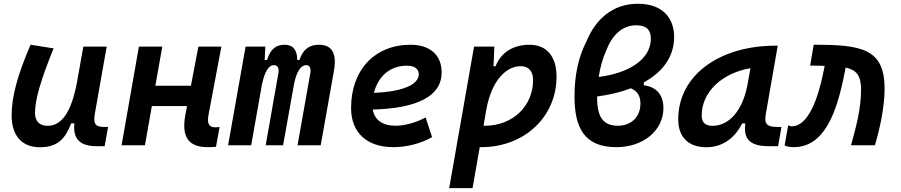

<svg xmlns="http://www.w3.org/2000/svg" viewBox="-20 -762 4728 1007"><path d="M189 10.3C284.2 10.3 323.2 -36.6 353 -114.7H370.1C361.8 -33.2 399.4 4.9 487.8 4.9H528.8L546.9 -96.2H524.4C480 -96.2 468.3 -113.8 477.5 -166L539.6 -517.6H417L382.8 -325.2V-325.7C355 -181.2 307.1 -102.1 229.5 -102.1C187.5 -102.1 163.6 -126.5 163.6 -168.9C163.6 -239.7 193.4 -341.3 261.2 -508.3L140.1 -527.3C70.3 -364.3 41 -253.4 41 -156.7C41 -50.8 94.7 10.3 189 10.3Z M617.7 0H740.2L776.4 -205.6H960.9L952.6 -161.6C930.2 -43.9 967.8 9.8 1069.8 9.8C1086.9 9.8 1100.6 9.3 1112.8 7.8L1131.8 -95.7C1123.5 -94.7 1115.7 -94.2 1108.9 -94.2C1074.7 -94.2 1064.9 -114.7 1074.2 -162.6L1141.1 -517.6H1020.5L981.4 -312.5H794.9L831.1 -517.6H708.5Z M1371.6 -517.6H1268.1L1176.3 0H1297.4L1354 -319.3C1368.2 -385.3 1388.7 -420.4 1416 -420.4C1436.5 -420.4 1444.8 -405.3 1439.9 -377.4L1373.5 0H1464.8L1522.5 -323.2C1535.6 -386.7 1558.1 -420.4 1585.9 -420.4C1604.5 -420.4 1612.3 -404.3 1607.4 -377.4L1540.5 0H1662.1L1731.4 -390.6C1747.6 -481 1721.7 -527.3 1653.8 -527.3C1603.5 -527.3 1570.3 -505.9 1550.3 -447.3H1539.1C1538.6 -502.4 1515.1 -527.3 1472.7 -527.3C1427.7 -527.3 1398.4 -504.9 1380.4 -447.3H1368.2Z M2053.7 -102.5C1986.3 -102.5 1943.8 -133.8 1935.1 -187.5C2168 -193.4 2296.4 -257.8 2296.4 -381.8C2296.4 -473.1 2235.8 -527.3 2133.3 -527.3C1945.8 -527.3 1821.3 -395 1821.3 -195.8C1821.3 -66.4 1903.8 9.8 2043.5 9.8C2108.4 9.8 2183.6 -6.8 2246.1 -43L2212.4 -146C2161.1 -118.7 2102.5 -102.5 2053.7 -102.5ZM1941.4 -274.9C1962.9 -362.8 2026.9 -417.5 2113.8 -417.5C2153.8 -417.5 2176.3 -400.9 2176.3 -373C2176.3 -316.9 2089.8 -281.2 1941.4 -274.9Z M2458.5 224.6 2496.1 9.8C2499 9.8 2502 9.8 2504.9 9.8C2729.5 9.8 2898.9 -148.9 2898.9 -359.4C2898.9 -466.8 2847.2 -527.3 2756.8 -527.3C2671.9 -527.3 2607.4 -486.8 2579.1 -414.6H2568.4L2572.8 -517.6H2466.3L2335.9 224.6ZM2516.1 -102.5 2531.2 -190.4C2561 -348.1 2639.6 -415 2711.4 -415C2752.4 -415 2775.9 -388.7 2775.9 -341.8C2775.9 -205.1 2668 -102.5 2524.4 -102.5C2521.5 -102.5 2518.6 -102.5 2516.1 -102.5Z M3356.9 -330.1C3453.1 -382.8 3515.6 -461.4 3515.6 -568.4C3515.6 -664.6 3458.5 -742.2 3325.2 -742.2C3191.9 -742.2 3103 -660.2 3055.2 -543.5C3016.1 -467.8 2993.2 -373 2993.2 -256.8C2993.2 -95.2 3042 9.8 3212.4 9.8C3357.4 9.8 3459.5 -80.1 3459.5 -195.3C3459.5 -264.2 3422.4 -307.1 3356.9 -314.5ZM3120.1 -358.4C3127.9 -407.7 3140.6 -455.1 3158.2 -493.7C3187.5 -572.3 3239.3 -629.4 3316.9 -629.4C3368.7 -629.4 3393.6 -606.4 3393.6 -559.6C3393.6 -449.2 3275.9 -377.9 3120.1 -358.4ZM3288.6 -298.8C3322.3 -285.2 3338.9 -259.8 3338.9 -218.8C3338.9 -149.9 3292 -102.5 3220.2 -102.5C3142.6 -102.5 3111.8 -149.9 3111.8 -249.5C3111.8 -251.5 3111.8 -253.4 3111.8 -255.9C3174.8 -264.2 3234.9 -278.3 3288.6 -298.8Z M3684.6 10.3C3766.1 10.3 3832.5 -34.7 3872.6 -114.7H3888.7C3881.8 -44.9 3897 4.9 4015.1 4.9H4061L4078.6 -96.2H4056.6C4001.5 -96.2 3987.8 -113.3 3996.1 -161.6L4059.1 -522.5H4047.9C3756.8 -522.5 3537.1 -370.1 3537.1 -135.3C3537.1 -43 3590.8 10.3 3684.6 10.3ZM3716.3 -102.1C3679.2 -102.1 3660.2 -120.1 3660.2 -156.2C3660.2 -281.2 3769 -379.4 3916 -404.3L3901.9 -325.7C3877 -183.1 3805.2 -102.1 3716.3 -102.1Z M4443.4 0H4568.8C4594.2 -85.9 4619.6 -200.7 4619.6 -295.9C4619.6 -506.3 4501 -527.8 4247.6 -527.3L4229 -418C4241.7 -418 4253.9 -417.5 4265.6 -417.5C4279.8 -417 4292.5 -417 4305.2 -416.5L4297.4 -378.4C4270.5 -248 4220.2 -99.6 4132.8 -99.6C4123 -99.6 4123 -102.1 4113.8 -104.5L4095.2 0.5C4110.4 7.8 4124.5 9.8 4142.1 9.8C4301.8 9.8 4369.1 -165 4411.6 -389.6L4415 -407.7C4471.2 -395.5 4496.1 -366.2 4496.1 -292.5C4496.1 -188.5 4468.3 -90.8 4443.4 0Z"/></svg>

Font: Cascadia Code SemiBold
Style: Italic
Weight: 600
Italic angle: -10°
Monospace: yes
Designer: Aaron Bell
Foundry: Saja Typeworks
Version: Version 2404.023